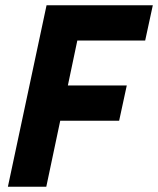

<svg xmlns="http://www.w3.org/2000/svg" viewBox="-20 -710 601 730"><path d="M10 0 157 -690H561L532 -556H274L238 -385H462L433 -251H209L156 0Z"/></svg>

Font: Radio Canada Condensed
Style: Bold Italic
Weight: 700
Width: 3
Italic angle: -12°
Designer: Charles Daoud, Etienne Aubert Bonn, Alexandre Saumier Demers, Jacques Le Bailly
Foundry: Radio-Canada
Version: Version 2.104; ttfautohint (v1.8.4.7-5d5b);gftools[0.9.28.de